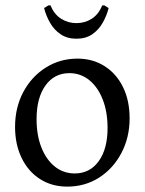

<svg xmlns="http://www.w3.org/2000/svg" viewBox="-20 -682 538 714"><path d="M230 12Q173 12 129 -16Q85 -44 60.5 -94.5Q36 -145 36 -210Q36 -282 66.5 -339.5Q97 -397 150 -430.5Q203 -464 268 -464Q325 -464 369 -436Q413 -408 437.5 -358Q462 -308 462 -242Q462 -171 431.5 -113Q401 -55 348.5 -21.5Q296 12 230 12ZM258 -37Q314 -37 347 -82.5Q380 -128 380 -206Q380 -266 362 -312Q344 -358 312 -384Q280 -410 238 -410Q182 -410 149 -364Q116 -318 116 -239Q116 -179 134 -133.5Q152 -88 184 -62.5Q216 -37 258 -37ZM264 -538Q230 -538 205.5 -554.5Q181 -571 166 -597.5Q151 -624 144 -652L160 -662H168Q181 -629 207 -612.5Q233 -596 264 -596Q296 -596 321.5 -612.5Q347 -629 360 -662H368L384 -652Q377 -624 362 -597.5Q347 -571 323 -554.5Q299 -538 264 -538Z"/></svg>

Font: Alegreya
Style: Regular
Weight: 400
Designer: Juan Pablo del Peral
Foundry: Huerta Tipografica
Version: Version 2.009